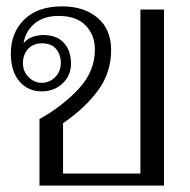

<svg xmlns="http://www.w3.org/2000/svg" viewBox="-20 -583 598 603"><path d="M104 -209Q177 -250 227.5 -304.5Q278 -359 278 -427Q278 -473 249 -503Q220 -533 164 -533Q117 -533 88.5 -509Q60 -485 54 -447Q65 -461 82 -467Q99 -473 116 -473Q158 -473 180.5 -448.5Q203 -424 203 -383Q203 -346 176.5 -321Q150 -296 111 -296Q68 -296 41 -327.5Q14 -359 14 -415Q14 -480 56 -521.5Q98 -563 175 -563Q244 -563 286.5 -527Q329 -491 329 -426Q329 -356 289 -300.5Q249 -245 178 -196V-38H421V-553H495V0H104ZM171 -385Q171 -412 156 -429.5Q141 -447 111 -447Q84 -447 68 -429Q52 -411 52 -385Q52 -359 69.5 -341Q87 -323 111 -323Q136 -323 153.5 -341Q171 -359 171 -385Z"/></svg>

Font: Taviraj Light
Style: Regular
Weight: 300
Designer: Katatrad Team
Foundry: CadsonDemak
Version: Version 1.001